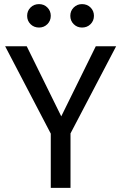

<svg xmlns="http://www.w3.org/2000/svg" viewBox="-20 -914 590 934"><path d="M446 -689H545L323 -265V0H227V-264L5 -689H110L278 -348ZM379 -894Q404 -894 420.5 -877.5Q437 -861 437 -837Q437 -813 420.5 -796.5Q404 -780 379 -780Q355 -780 338.5 -796.5Q322 -813 322 -837Q322 -861 338.5 -877.5Q355 -894 379 -894ZM170 -894Q194 -894 210.5 -877.5Q227 -861 227 -837Q227 -813 210.5 -796.5Q194 -780 170 -780Q145 -780 128.5 -796.5Q112 -813 112 -837Q112 -861 128.5 -877.5Q145 -894 170 -894Z"/></svg>

Font: Fira Sans Variable
Style: Regular
Weight: 400
Designer: Carrois Corporate & Edenspiekermann AG
Foundry: Carrois Corporate GbR & Edenspiekermann AG
Version: Version 4.202